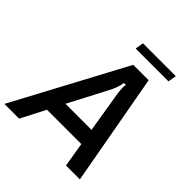

<svg xmlns="http://www.w3.org/2000/svg" viewBox="-285 -1069 1234 1234"><g transform="rotate(45 332.0 -452.5)"><path d="M86 0H-48L360 -763H500L638 0H512L484 -167H172ZM229 -278H466L421 -551Q415 -597 415 -611Q415 -625 418 -638H400Q393 -590 367 -542ZM595 -848H297L306 -905H605Z"/></g></svg>

Font: Open Sauce Sans SemiBold Italic
Style: Regular
Weight: 600
Italic angle: -10°
Designer: Alfredo Marco Pradil
Foundry: Creative Sauce Fz LLC
Version: Version 1.477